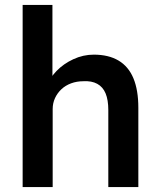

<svg xmlns="http://www.w3.org/2000/svg" viewBox="-20 -760 649 780"><path d="M72 0V-740H193V-419L170 -407Q181 -442 209.5 -471.5Q238 -501 278 -519.5Q318 -538 361 -538Q421 -538 461.5 -514Q502 -490 522 -442Q542 -394 542 -322V0H420V-313Q420 -354 409 -380.5Q398 -407 375 -419.5Q352 -432 319 -430Q292 -430 269 -421.5Q246 -413 229.5 -397.5Q213 -382 203.5 -361.5Q194 -341 194 -317V0H133Q116 0 100.5 0Q85 0 72 0Z"/></svg>

Font: Readex Pro Medium
Style: Regular
Weight: 500
Designer: Bonnie Shaver-Troup, Thomas Jockin
Foundry: Lexend
Version: Version 1.204